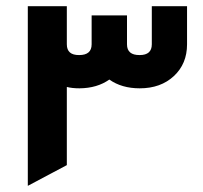

<svg xmlns="http://www.w3.org/2000/svg" viewBox="-20 -585 654 620"><path d="M470.2 -564.9H584V-441.9Q584 -378.9 541.5 -339.4Q499 -299.8 431.2 -299.8Q373 -299.8 333 -328.1Q293.9 -300.3 236.8 -299.8Q212.9 -299.8 195.8 -304.2V-51.8L69.8 15.1V-564.9H195.8V-441.9Q195.8 -406.7 235.8 -407.2Q275.9 -407.2 275.9 -441.9V-535.2H390.1V-441.9Q390.1 -406.7 431.2 -407.2Q470.2 -407.2 470.2 -441.9Z"/></svg>

Font: Tajawal
Style: Bold
Weight: 700
Designer: Boutros Fonts
Foundry: Created by Boutros International 2017
Version: Version 1.700